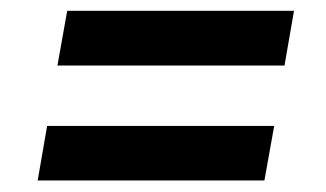

<svg xmlns="http://www.w3.org/2000/svg" viewBox="-20 -499 588 346"><path d="M509.8 -479.5H101.1L83.5 -380.9H492.7ZM474.1 -272H64.9L47.9 -173.8H456.5Z"/></svg>

Font: Roboto Medium
Style: Italic
Weight: 500
Italic angle: -12°
Designer: Google
Version: Version 2.137; 2017